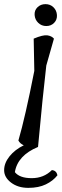

<svg xmlns="http://www.w3.org/2000/svg" viewBox="-53 -711 300 929"><path d="M19 122Q42 151 100.5 151Q159 151 198 112Q220 114 225 137Q204 164 169 181Q134 198 84 198Q34 198 0.5 172.5Q-33 147 -33 112.5Q-33 78 -7 45.5Q19 13 62 -8Q44 -16 36 -31Q69 -144 113 -368L110 -524Q155 -543 176 -540Q197 -537 208 -524L171 -394Q154 -249 131 0Q32 41 19 122ZM222.5 -638.5Q224 -616 209 -600.5Q194 -585 171 -585Q148 -585 132 -600.5Q116 -616 114.5 -638.5Q113 -661 128.5 -676Q144 -691 167 -691Q190 -691 205.5 -676Q221 -661 222.5 -638.5Z"/></svg>

Font: Tillana
Style: Regular
Weight: 400
Designer: Lipi Raval (Devanagari, Latin), Jonny Pinhorn (Latin)
Foundry: Indian Type Foundry
Version: Version 2.002;PS 1.0;hotconv 1.0.79;makeotf.lib2.5.61930; tt